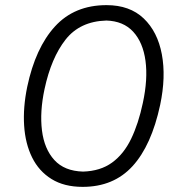

<svg xmlns="http://www.w3.org/2000/svg" viewBox="-20 -718 690 748"><path d="M302 10Q230 10 180.8 -20.5Q131.5 -51 105 -104.8Q78.5 -158.5 74 -229Q69.5 -299.5 86 -379.5Q118 -531.5 194 -614.8Q270 -698 395 -698Q485.5 -698 539.8 -646.2Q594 -594.5 610.5 -506.5Q627 -418.5 604 -309.5Q570 -151 496.2 -70.5Q422.5 10 302 10ZM303.5 -49.5Q371 -51.5 416.5 -84.5Q462 -117.5 490.8 -177Q519.5 -236.5 536.5 -317Q556.5 -409.5 546.8 -481.2Q537 -553 498.8 -594.5Q460.5 -636 394.5 -638Q291.5 -635 235.5 -563.8Q179.5 -492.5 153.5 -371Q134.5 -282 143.5 -209.8Q152.5 -137.5 191.8 -94.5Q231 -51.5 303.5 -49.5Z"/></svg>

Font: Commissioner Flair Light
Style: Italic
Weight: 300
Italic angle: -12°
Designer: Kostas Bartsokas
Foundry: Kostas Bartsokas
Version: Version 1.000; ttfautohint (v1.8.3)